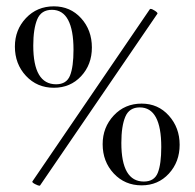

<svg xmlns="http://www.w3.org/2000/svg" viewBox="-20 -580 614 606"><path d="M27 -433Q27 -486 62 -523Q97 -560 150 -560Q202 -560 236 -522.5Q270 -485 270 -430Q270 -376 236 -339.5Q202 -303 150 -303Q97 -303 62 -340.5Q27 -378 27 -433ZM105 6Q100 6 90.5 1Q81 -4 82 -7L453 -551L455 -552Q460 -552 469 -546Q478 -540 477 -537L106 6ZM212 -423Q212 -485 195 -517Q178 -549 144 -549Q110 -549 97.5 -519Q85 -489 85 -436Q85 -314 157 -314Q190 -314 201 -341.5Q212 -369 212 -423ZM304 -125Q304 -178 339 -215.5Q374 -253 427 -253Q479 -253 513 -215Q547 -177 547 -123Q547 -69 513 -32Q479 5 427 5Q374 5 339 -32.5Q304 -70 304 -125ZM489 -116Q489 -241 421 -241Q388 -241 375.5 -211.5Q363 -182 363 -129Q363 -7 434 -7Q467 -7 478 -34.5Q489 -62 489 -116Z"/></svg>

Font: Cormorant Upright
Style: Regular
Weight: 400
Designer: Christian Thalmann (Catharsis Fonts)
Foundry: Catharsis Fonts
Version: Version 3.302